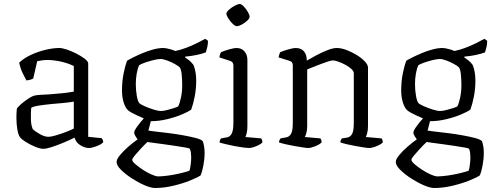

<svg xmlns="http://www.w3.org/2000/svg" viewBox="-20 -740 2465 960"><path d="M197 4Q180 4 155 -6.5Q130 -17 108.5 -30.5Q87 -44 80 -54Q72 -64 67 -91.5Q62 -119 62 -152Q62 -164 62.5 -174.5Q63 -185 64 -195Q65 -201 82 -216.5Q99 -232 121 -246.5Q143 -261 157 -263Q167 -265 184 -266Q201 -267 224 -268Q251 -270 287.5 -273.5Q324 -277 349 -282V-410Q318 -425 282.5 -432.5Q247 -440 218 -440Q205 -440 192 -438.5Q179 -437 166 -434L146 -347Q142 -345 133.5 -342Q125 -339 112 -338Q104 -352 93 -375Q82 -398 76 -427Q102 -451 137.5 -467Q173 -483 210 -491.5Q247 -500 277 -500Q291 -500 315 -492Q339 -484 363 -471.5Q387 -459 404 -446Q421 -433 421 -422V-56L489 -49Q491 -46 493.5 -40.5Q496 -35 496 -29Q487 -18 463 -9Q439 0 425 0Q404 0 381.5 -14Q359 -28 353 -52Q325 -38 294.5 -25.5Q264 -13 238 -4.5Q212 4 197 4ZM222 -56Q235 -56 259 -63Q283 -70 308 -79.5Q333 -89 349 -97V-232Q321 -227 295.5 -225Q270 -223 239 -220Q207 -217 177 -212.5Q147 -208 136 -201Q134 -176 134.5 -145Q135 -114 144 -94Q157 -82 180 -69Q203 -56 222 -56Z M755 200Q735 200 703.5 186.5Q672 173 639.5 152Q607 131 585 109Q563 87 563 70Q563 56 580 35.5Q597 15 621 -6Q645 -27 668 -43Q664 -49 657.5 -59Q651 -69 651 -77Q651 -87 667.5 -109.5Q684 -132 699 -148Q657 -166 637.5 -177Q618 -188 612 -198Q602 -213 596 -236Q590 -259 590 -288Q590 -335 598.5 -375Q607 -415 615 -436Q624 -442 645 -452.5Q666 -463 692 -474Q718 -485 745.5 -492.5Q773 -500 796 -500Q809 -500 829 -494.5Q849 -489 856 -485Q882 -490 911 -501Q940 -512 965 -524.5Q990 -537 1006 -546L1020 -536Q1020 -519 1016 -503Q1012 -487 1009 -478Q965 -462 906 -457V-452Q916 -446 926 -438Q936 -430 947 -416Q961 -383 961 -337Q961 -296 953.5 -257.5Q946 -219 936 -192Q923 -182 890 -168Q857 -154 815.5 -144Q774 -134 734 -134L722 -87Q732 -85 759.5 -82Q787 -79 823.5 -74.5Q860 -70 896 -63.5Q932 -57 959 -50Q986 -43 994 -34Q1003 -8 1003 24Q1003 55 997 87Q991 119 983 137Q967 148 929.5 163Q892 178 845.5 189Q799 200 755 200ZM785 -185Q796 -185 814.5 -189.5Q833 -194 849.5 -199.5Q866 -205 871 -208Q879 -224 885 -253Q891 -282 891 -312Q891 -343 888.5 -367.5Q886 -392 879 -403Q872 -410 854 -420Q836 -430 816 -437.5Q796 -445 783 -445Q769 -445 747 -439.5Q725 -434 705 -427Q685 -420 676 -414Q668 -398 663.5 -372Q659 -346 659 -321Q659 -288 664 -260.5Q669 -233 676 -225Q681 -219 702 -209.5Q723 -200 747 -192.5Q771 -185 785 -185ZM771 142Q790 142 820 138Q850 134 879.5 127Q909 120 927 114Q931 104 933.5 82.5Q936 61 936 47Q936 36 934.5 23.5Q933 11 929 4Q927 1 906.5 -2.5Q886 -6 857 -10.5Q828 -15 798 -19Q768 -23 745.5 -26Q723 -29 717 -30Q700 -14 682.5 5Q665 24 653 38.5Q641 53 641 59Q641 67 656.5 80.5Q672 94 694 108.5Q716 123 737.5 132.5Q759 142 771 142Z M1224 0Q1216 0 1196.5 -2.5Q1177 -5 1153.5 -9.5Q1130 -14 1109.5 -19Q1089 -24 1078 -27Q1078 -34 1080.5 -40Q1083 -46 1085 -48L1113 -53Q1129 -55 1138 -71Q1147 -87 1147 -126V-413Q1147 -431 1129 -436L1077 -453Q1078 -462 1080.5 -469Q1083 -476 1085 -479Q1101 -486 1125.5 -493Q1150 -500 1162 -500Q1188 -500 1202.5 -483Q1217 -466 1217 -440V-110Q1217 -89 1213.5 -74.5Q1210 -60 1207 -55L1286 -48Q1292 -40 1292 -28Q1283 -18 1261 -9Q1239 0 1224 0ZM1164 -609Q1156 -609 1143.5 -621Q1131 -633 1121.5 -648Q1112 -663 1112 -672Q1112 -680 1125 -691.5Q1138 -703 1154 -711.5Q1170 -720 1179 -720Q1187 -720 1199 -707.5Q1211 -695 1219.5 -680Q1228 -665 1228 -656Q1228 -648 1216.5 -637Q1205 -626 1189.5 -617.5Q1174 -609 1164 -609Z M1521 0Q1513 0 1494 -3Q1475 -6 1451.5 -10Q1428 -14 1407 -19Q1386 -24 1375 -28Q1375 -35 1378 -40.5Q1381 -46 1383 -48L1410 -53Q1425 -55 1434.5 -69.5Q1444 -84 1444 -126V-413Q1444 -421 1440.5 -427Q1437 -433 1427 -436L1373 -453Q1375 -463 1376.5 -468Q1378 -473 1381 -479Q1397 -486 1421.5 -493Q1446 -500 1458 -500Q1486 -500 1500 -483Q1514 -466 1514 -437Q1536 -450 1563.5 -464.5Q1591 -479 1618 -489.5Q1645 -500 1664 -500Q1686 -500 1712.5 -490Q1739 -480 1763.5 -465Q1788 -450 1804 -433Q1820 -416 1820 -402V-110Q1820 -89 1816 -74.5Q1812 -60 1809 -55L1888 -48Q1894 -40 1894 -28Q1885 -18 1862.5 -9Q1840 0 1825 0Q1817 0 1798.5 -3Q1780 -6 1757 -10Q1734 -14 1713.5 -19Q1693 -24 1682 -28Q1682 -35 1684.5 -40Q1687 -45 1690 -48L1716 -52Q1732 -55 1740.5 -70.5Q1749 -86 1749 -126V-374Q1749 -384 1736.5 -395.5Q1724 -407 1706 -416.5Q1688 -426 1671 -432Q1654 -438 1644 -438Q1637 -438 1620 -432.5Q1603 -427 1582 -419Q1561 -411 1542.5 -403.5Q1524 -396 1516 -393V-111Q1516 -90 1512 -75.5Q1508 -61 1504 -55L1582 -48Q1588 -39 1588 -28Q1579 -18 1556.5 -9Q1534 0 1521 0Z M2151 200Q2131 200 2099.5 186.5Q2068 173 2035.5 152Q2003 131 1981 109Q1959 87 1959 70Q1959 56 1976 35.5Q1993 15 2017 -6Q2041 -27 2064 -43Q2060 -49 2053.5 -59Q2047 -69 2047 -77Q2047 -87 2063.5 -109.5Q2080 -132 2095 -148Q2053 -166 2033.5 -177Q2014 -188 2008 -198Q1998 -213 1992 -236Q1986 -259 1986 -288Q1986 -335 1994.5 -375Q2003 -415 2011 -436Q2020 -442 2041 -452.5Q2062 -463 2088 -474Q2114 -485 2141.5 -492.5Q2169 -500 2192 -500Q2205 -500 2225 -494.5Q2245 -489 2252 -485Q2278 -490 2307 -501Q2336 -512 2361 -524.5Q2386 -537 2402 -546L2416 -536Q2416 -519 2412 -503Q2408 -487 2405 -478Q2361 -462 2302 -457V-452Q2312 -446 2322 -438Q2332 -430 2343 -416Q2357 -383 2357 -337Q2357 -296 2349.5 -257.5Q2342 -219 2332 -192Q2319 -182 2286 -168Q2253 -154 2211.5 -144Q2170 -134 2130 -134L2118 -87Q2128 -85 2155.5 -82Q2183 -79 2219.5 -74.5Q2256 -70 2292 -63.5Q2328 -57 2355 -50Q2382 -43 2390 -34Q2399 -8 2399 24Q2399 55 2393 87Q2387 119 2379 137Q2363 148 2325.5 163Q2288 178 2241.5 189Q2195 200 2151 200ZM2181 -185Q2192 -185 2210.5 -189.5Q2229 -194 2245.5 -199.5Q2262 -205 2267 -208Q2275 -224 2281 -253Q2287 -282 2287 -312Q2287 -343 2284.5 -367.5Q2282 -392 2275 -403Q2268 -410 2250 -420Q2232 -430 2212 -437.5Q2192 -445 2179 -445Q2165 -445 2143 -439.5Q2121 -434 2101 -427Q2081 -420 2072 -414Q2064 -398 2059.5 -372Q2055 -346 2055 -321Q2055 -288 2060 -260.5Q2065 -233 2072 -225Q2077 -219 2098 -209.5Q2119 -200 2143 -192.5Q2167 -185 2181 -185ZM2167 142Q2186 142 2216 138Q2246 134 2275.5 127Q2305 120 2323 114Q2327 104 2329.5 82.5Q2332 61 2332 47Q2332 36 2330.5 23.5Q2329 11 2325 4Q2323 1 2302.5 -2.5Q2282 -6 2253 -10.5Q2224 -15 2194 -19Q2164 -23 2141.5 -26Q2119 -29 2113 -30Q2096 -14 2078.5 5Q2061 24 2049 38.5Q2037 53 2037 59Q2037 67 2052.5 80.5Q2068 94 2090 108.5Q2112 123 2133.5 132.5Q2155 142 2167 142Z"/></svg>

Font: Texturina ExtraLight
Style: Regular
Weight: 200
Designer: Guillermo Torres Carreño
Foundry: Omnibus-Type
Version: Version 1.002; ttfautohint (v1.8.3)